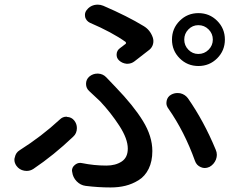

<svg xmlns="http://www.w3.org/2000/svg" viewBox="-20 -781 1040 840"><path d="M847.7 -544.9Q874 -544.9 892.6 -563.5Q911.1 -582 911.1 -607.9Q911.1 -633.8 892.6 -652.3Q874 -670.9 847.7 -670.9Q822.3 -670.9 804.2 -652.3Q786.1 -633.8 786.1 -607.9Q786.1 -582 804.2 -563.5Q822.3 -544.9 847.7 -544.9ZM766.1 -525.9Q732.4 -559.6 732.4 -607.9Q732.4 -656.2 766.1 -689.9Q799.8 -723.6 848.1 -723.6Q896.5 -723.6 930.2 -689.9Q963.9 -656.2 963.9 -607.9Q963.9 -559.6 930.2 -525.9Q896.5 -492.2 848.1 -492.2Q799.8 -492.2 766.1 -525.9ZM568.4 -512.7Q554.7 -502 537.1 -502Q536.1 -502 534.2 -502Q514.6 -503.9 501 -516.6Q489.3 -527.3 490.2 -543.9Q491.2 -560.5 504.9 -570.3Q517.6 -580.1 529.3 -588.9Q531.2 -589.8 531.2 -592.8Q531.2 -595.7 529.3 -597.7Q470.7 -639.6 373 -681.6Q357.4 -689.5 352.5 -706.1Q351.6 -710.9 351.6 -715.8Q351.6 -727.5 359.4 -737.3Q372.1 -753.9 391.6 -758.8Q400.4 -760.7 407.2 -760.7Q419.9 -760.7 431.6 -755.9Q538.1 -710 608.4 -667Q636.7 -650.4 648.4 -617.2Q653.3 -602.5 649.4 -587.9Q645.5 -573.2 633.8 -563.5Q593.8 -532.2 568.4 -512.7ZM354.5 32.2Q332 29.3 315.4 12.2Q298.8 -4.9 295.9 -28.3Q294.9 -31.2 294.9 -34.2Q294.9 -48.8 306.6 -58.6Q317.4 -68.4 331.1 -68.4Q335 -68.4 338.9 -67.4Q391.6 -56.6 445.3 -56.6Q485.4 -56.6 512.2 -74.2Q539.1 -91.8 539.1 -130.9Q539.1 -173.8 502 -231Q464.8 -288.1 418 -337.9Q391.6 -363.3 371.1 -381.8Q356.4 -394.5 356.4 -414.1Q356.4 -433.6 371.1 -446.3Q386.7 -459 406.2 -459Q407.2 -459 409.2 -459Q430.7 -458 445.3 -442.4Q465.8 -420.9 485.4 -400.4Q564.5 -318.4 605.5 -251.5Q646.5 -184.6 646.5 -120.1Q646.5 -75.2 630.4 -42.5Q614.3 -9.8 586.4 7.3Q558.6 24.4 528.8 31.7Q499 39.1 463.9 39.1Q409.2 39.1 354.5 32.2ZM923.8 -126Q928.7 -115.2 928.7 -103.5Q928.7 -93.8 924.8 -83Q916 -61.5 896.5 -50.8Q885.7 -45.9 876 -45.9Q867.2 -45.9 858.4 -49.8Q839.8 -57.6 833 -77.1Q787.1 -205.1 716.8 -305.7Q708 -317.4 708 -330.1Q708 -335 709 -339.8Q712.9 -358.4 729.5 -367.2Q742.2 -374 756.8 -374Q762.7 -374 768.6 -373Q789.1 -368.2 801.8 -351.6Q872.1 -251 923.8 -126ZM241.2 -257.8Q253.9 -270.5 270.5 -270.5Q272.5 -270.5 273.4 -269.5Q293 -268.6 304.7 -253.9Q316.4 -239.3 316.4 -220.7Q316.4 -197.3 299.8 -182.6Q215.8 -102.5 126 -42Q112.3 -33.2 96.7 -33.2Q91.8 -33.2 85.9 -34.2Q64.5 -38.1 51.8 -55.7Q43 -68.4 43 -82Q43 -87.9 44.9 -92.8Q48.8 -113.3 66.4 -124Q162.1 -184.6 241.2 -257.8Z"/></svg>

Font: Gen Jyuu Gothic Medium
Style: Regular
Weight: 500
Designer: [Source Han Sans]
Ryoko NISHIZUKA  (kana & ideographs); Paul D. Hunt (Latin, Greek & Cyrillic); Wenlong ZHANG  (bopomofo
Version: Version 1.002.20150607